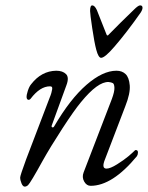

<svg xmlns="http://www.w3.org/2000/svg" viewBox="-20 -677 550 714"><path d="M385 -549Q425 -590 478 -641Q494 -657 501 -657Q510 -657 510 -648Q510 -641 503 -630Q451 -556 406 -504Q370 -462 356 -462Q346 -462 338 -492Q331 -518 323 -572Q315 -626 315 -636Q315 -657 323 -657Q332 -657 340 -640Q364 -580 376 -549Q379 -541 385 -549ZM291 -36 396 -309Q406 -336 405.5 -350.5Q405 -365 399.5 -368Q394 -371 384 -372Q344 -374 281 -297Q256 -267 211.5 -198.5Q167 -130 138 -78Q94 2 84 12Q78 17 72 17Q65 17 60 5Q55 -7 55 -17Q55 -24 77 -84L164 -312Q169 -324 171 -331.5Q173 -339 174 -345Q175 -351 173 -353.5Q171 -356 166 -356Q129 -356 94 -310Q90 -305 85 -306Q80 -307 79 -314Q78 -323 83.5 -339.5Q89 -356 96 -364Q134 -413 189 -414Q213 -414 225.5 -401.5Q238 -389 227 -360L173 -212Q170 -205 174.5 -203.5Q179 -202 182 -208Q241 -309 301.5 -361.5Q362 -414 413 -414Q434 -414 447 -401.5Q460 -389 462.5 -359.5Q465 -330 446 -282L371 -86Q356 -50 376 -50Q390 -50 415.5 -66Q441 -82 457 -95.5Q473 -109 482 -118Q483 -119 485 -119Q493 -119 493 -110Q493 -102 489 -96Q398 14 317 14Q302 14 293 -2Q284 -18 291 -36Z"/></svg>

Font: EB Garamond 12
Style: Italic
Weight: 400
Italic angle: -17°
Version: Version 0.016; ttfautohint (v1.8.4)